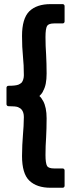

<svg xmlns="http://www.w3.org/2000/svg" viewBox="-20 -741 343 923"><path d="M187 -302.2Q183.6 -295.4 179.2 -290Q174.8 -284.7 169.4 -279.3Q174.8 -274.9 179 -268.8Q183.1 -262.7 187 -255.9V-256.3Q204.1 -225.1 204.1 -171.9Q204.1 -147 203.4 -124Q202.6 -101.1 201.7 -80.6Q198.7 -40 198.7 4.4Q198.7 43.5 206.5 57.6Q214.4 68.8 240.7 68.8H281.2Q285.2 68.8 287.8 71.5Q290.5 74.2 290.5 78.1V152.3Q290.5 156.2 287.8 158.9Q285.2 161.6 281.2 161.6H223.1Q156.7 161.6 121.1 127.4Q85.9 93.8 85.9 8.8Q85.9 -19 87.2 -43.9Q88.4 -68.8 90.3 -92.3Q91.8 -113.8 93.3 -134.8Q94.7 -155.8 94.7 -178.2Q94.7 -201.2 84 -213.9Q81.1 -217.8 76.4 -220.7Q71.8 -223.6 66.4 -226.1Q54.7 -230.5 20.5 -230.5Q16.6 -230.5 13.9 -233.4Q11.2 -236.3 11.2 -240.2V-319.3Q11.2 -323.2 13.9 -325.9Q16.6 -328.6 20.5 -328.6Q53.2 -328.6 66.9 -333.5L66.4 -333Q71.8 -335.4 76.4 -338.1Q81.1 -340.8 84 -343.8Q89.4 -350.6 92 -360.1Q94.7 -369.6 94.7 -379.4Q94.7 -428.2 90.3 -470.7Q85.9 -513.2 85.9 -568.4Q85.9 -651.9 121.1 -687Q156.7 -721.2 223.1 -721.2H281.2Q285.2 -721.2 287.8 -718.5Q290.5 -715.8 290.5 -711.9V-637.7Q290.5 -633.8 287.8 -631.1Q285.2 -628.4 281.2 -628.4H240.7Q214.4 -628.4 206.5 -616.7Q198.7 -603.5 198.7 -563Q198.7 -519.5 201.7 -478.5Q202.6 -458 203.4 -435.3Q204.1 -412.6 204.1 -387.7Q204.1 -360.4 200 -339.1Q195.8 -317.9 186.5 -302.2Z"/></svg>

Font: Pyidaungsu ZawDecode
Style: Bold
Weight: 700
Designer: Sun Tun
Foundry: Your Own Font Foundry
Version: Version 2.50